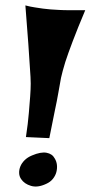

<svg xmlns="http://www.w3.org/2000/svg" viewBox="-20 -724 333 705"><path d="M73.2 -704.1Q91.8 -699.2 108.4 -696.8Q125 -694.3 137.7 -692.4Q152.3 -690.4 165 -689.5Q178.7 -688.5 197.3 -687.5Q213.9 -686.5 237.3 -686.5Q260.7 -686.5 293 -686.5Q264.6 -619.1 247.1 -572.8Q229.5 -526.4 219.7 -496.1Q209 -460.9 204.1 -438.5Q200.2 -416 194.3 -383.8Q189.5 -355.5 180.7 -314.5Q171.9 -273.4 161.1 -216.8L75.2 -220.7Q83 -272.5 85.9 -309.1Q88.9 -345.7 90.8 -370.1Q92.8 -398.4 92.8 -417Q92.8 -436.5 89.8 -475.6Q87.9 -507.8 84 -563Q80.1 -618.2 73.2 -704.1ZM180.7 -142.6Q187.5 -131.8 189 -118.7Q190.4 -105.5 187 -92.3Q183.6 -79.1 174.3 -67.4Q165 -55.7 149.4 -48.8Q118.2 -34.2 93.8 -41.5Q69.3 -48.8 57.6 -66.4Q50.8 -76.2 50.3 -88.4Q49.8 -100.6 54.7 -112.8Q59.6 -125 70.3 -135.7Q81.1 -146.5 97.7 -153.3Q129.9 -167 150.9 -163.1Q171.9 -159.2 180.7 -142.6Z"/></svg>

Font: Irish Grover
Style: Regular
Weight: 400
Designer: Squid
Foundry: Font Diner, Inc DBA Sideshow
Version: Version 1.000